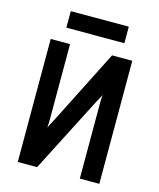

<svg xmlns="http://www.w3.org/2000/svg" viewBox="-127 -965 871 1055"><g transform="rotate(15 308.0 -438.0)"><path d="M76 0V-700H186V-273Q186 -264 185.5 -251Q185 -238 184 -225Q188.5 -235 196.5 -250Q204.5 -265 209 -273L425 -700H540V0H429V-429Q429 -439 429.5 -452.5Q430 -466 432 -477Q427 -467.5 418.8 -452.5Q410.5 -437.5 406 -429L186 0ZM143 -782V-876H473V-782Z"/></g></svg>

Font: Overpass Mono Light
Style: Regular
Weight: 300
Monospace: yes
Designer: Delve Withrington, Dave Bailey
Foundry: Delve Fonts LLC
Version: Version 4.000